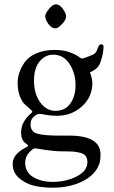

<svg xmlns="http://www.w3.org/2000/svg" viewBox="-20 -665 528 892"><path d="M190 -590Q190 -602 207.5 -623.5Q225 -645 240 -645Q256 -645 271.5 -624.5Q287 -604 287 -588Q287 -572 267.5 -552.5Q248 -533 239 -533Q219 -533 204.5 -554Q190 -575 190 -590ZM39 97Q39 70 57 51.5Q75 33 93 24Q111 15 111 12Q111 10 106 6Q101 2 94.5 -3Q88 -8 83 -20Q78 -32 78 -47Q78 -77 91 -99Q104 -121 117 -132Q130 -143 130 -146Q130 -150 119.5 -159Q109 -168 96 -179.5Q83 -191 72.5 -217.5Q62 -244 62 -280Q62 -303 69.5 -326.5Q77 -350 94.5 -375.5Q112 -401 148.5 -417Q185 -433 235 -433Q274 -433 302 -423Q330 -413 343.5 -403Q357 -393 361 -393Q369 -393 412 -411Q426 -417 433 -438Q440 -459 448 -459Q461 -459 461 -451Q461 -427 454 -399.5Q447 -372 439 -360Q427 -341 398 -329Q409 -299 409 -279Q409 -215 361 -171Q313 -127 244 -127Q218 -127 194.5 -131.5Q171 -136 167 -136Q162 -136 154 -134Q146 -132 134 -120Q122 -108 122 -87Q122 -53 153 -44Q184 -35 256 -35H302Q447 -35 447 53Q447 84 440 100Q421 149 362 178Q303 207 225 207Q180 207 141 198.5Q102 190 70.5 164Q39 138 39 97ZM97 91Q97 135 134 157.5Q171 180 225 180Q287 180 336.5 154.5Q386 129 386 89Q386 71 378 60Q370 49 351 44.5Q332 40 317.5 39Q303 38 275 38H266Q234 38 188 31L143 24Q133 24 115 44Q97 64 97 91ZM138 -290Q138 -230 166.5 -190Q195 -150 238 -150Q283 -150 307 -184.5Q331 -219 331 -269Q331 -325 303 -368Q275 -411 227 -411Q190 -411 164 -379.5Q138 -348 138 -290Z"/></svg>

Font: OFL Sorts Mill Goudy TT
Style: Regular
Weight: 500
Version: Version 003.000